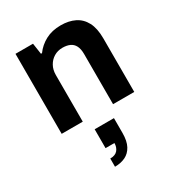

<svg xmlns="http://www.w3.org/2000/svg" viewBox="-200 -659 1002 1094"><g transform="rotate(-30 301.0 -111.5)"><path d="M63.9 0V-526.4H179.2L189.8 -454.3H196.8Q224.7 -492.7 267.5 -515.5Q310.3 -538.4 367.7 -538.4Q420.5 -538.4 459.4 -519.2Q498.4 -500 519.9 -459.2Q541.5 -418.3 541.5 -352.2V0H402V-329.7Q402 -363.5 391.3 -384Q380.7 -404.5 360.6 -413.6Q340.5 -422.7 312.3 -422.7Q281 -422.7 256.2 -407.7Q231.5 -392.7 217.1 -366.8Q202.7 -340.8 202.7 -306.9V0ZM233.4 314.3V260.3Q267.1 260.3 282.6 241.7Q298.1 223 298.1 195.6H239.7V71.4H366.6V169.3Q366.6 221.5 349.4 253.6Q332.1 285.7 302.2 300Q272.2 314.3 233.4 314.3Z"/></g></svg>

Font: Archivo Variable SemiBold
Style: Regular
Weight: 600
Designer: Hector Gatti
Foundry: Omnibus-Type
Version: Version 2.001